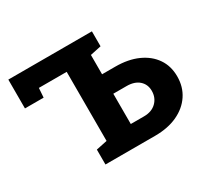

<svg xmlns="http://www.w3.org/2000/svg" viewBox="-145 -915 1186 1118"><g transform="rotate(-30 448.0 -355.5)"><path d="M267.1 0V-100.1L341.3 -115.7V-580.1H154.3L149.9 -517.1H24.4V-710.9H586.4V-610.4L512.7 -594.7V-464.8H601.6Q688 -464.8 751.7 -436.3Q815.4 -407.7 850.6 -356.4Q885.7 -305.2 885.7 -235.8Q885.7 -165.5 850.3 -112.3Q814.9 -59.1 751 -29.5Q687 0 601.6 0ZM512.7 -130.4H601.6Q653.8 -130.4 684.6 -160.6Q715.3 -190.9 715.3 -236.8Q715.3 -280.3 685.3 -307.1Q655.3 -334 601.6 -334H512.7Z"/></g></svg>

Font: Roboto Slab Black
Style: Regular
Weight: 900
Designer: Google
Version: Version 2.000; ttfautohint (v1.8.1.43-b0c9)